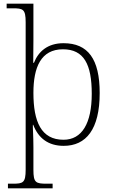

<svg xmlns="http://www.w3.org/2000/svg" viewBox="-20 -780 622 1040"><path d="M23 240H265V215H234C174 215 161 210 161 140V18C161 -45 157 -91 158 -104H160C188 -31 242 10 325 10C446 10 520 -79 520 -276C520 -460 457 -546 324 -546C238 -546 188 -501 164 -440H160C160 -471 161 -520 161 -561V-760H16V-735H50C105 -735 119 -730 119 -660V139C119 210 105 215 50 215H23ZM324 -23C203 -23 161 -121 161 -277C161 -416 202 -513 321 -513C435 -513 477 -431 477 -272C477 -112 424 -23 324 -23Z"/></svg>

Font: Noto Serif Telugu ExtraLight
Style: Regular
Weight: 200
Designer: Jelle Bosma - Monotype Design Team
Foundry: Monotype Imaging Inc.
Version: Version 2.005